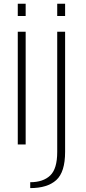

<svg xmlns="http://www.w3.org/2000/svg" viewBox="-20 -760 450 1010"><path d="M73.5 0H115V-593H73.5ZM73.5 -740.5V-676H115V-740.5ZM139 229.5Q229 229.5 275.8 187.5Q322.5 145.5 322.5 38.5V-593H281V39.5Q281 128 244 163.2Q207 198.5 139 198.5ZM281 -740.5V-676H322.5V-740.5Z"/></svg>

Font: Anybody Thin ExtraLight
Style: Regular
Weight: 250
Version: Version 1.113;gftools[0.9.25]